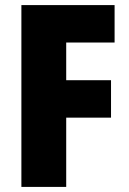

<svg xmlns="http://www.w3.org/2000/svg" viewBox="-20 -734 507 754"><path d="M240 0V-272H416V-419H240V-567H430V-714H64V0Z"/></svg>

Font: Noto Sans Sinhala Condensed Black
Style: Regular
Weight: 900
Width: 3
Designer: Jelle Bosma - Monotype Design Team
Foundry: Monotype Imaging Inc.
Version: Version 2.006